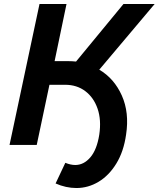

<svg xmlns="http://www.w3.org/2000/svg" viewBox="-20 -730 799 967"><path d="M365 217Q312 217 260 194L309 90Q336 101 359 101Q402 101 435 62.5Q468 24 480 -52Q491 -126 471.5 -182.5Q452 -239 409.5 -271Q367 -303 308 -303H229L165 0H28L179 -710H315L255 -422H326Q335 -422 344.5 -421.5Q354 -421 363 -420L602 -710H759L480 -379Q555 -335 593.5 -249Q632 -163 615 -52Q603 33 566 93.5Q529 154 476.5 185.5Q424 217 365 217Z"/></svg>

Font: Raleway
Style: Bold Italic
Weight: 700
Italic angle: -12°
Designer: Matt McInerney, Pablo Impallari, Rodrigo Fuenzalida
Foundry: Matt McInerney, Pablo Impallari, Rodrigo Fuenzalida
Version: Version 4.101;RELEASE